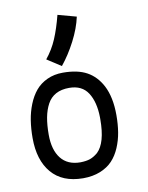

<svg xmlns="http://www.w3.org/2000/svg" viewBox="-86 -837 691 899"><g transform="rotate(-10 259.0 -388.0)"><path d="M162.1 -578.6Q194.3 -618.2 214.1 -665Q233.9 -711.9 250 -774.9L337.9 -751Q326.2 -696.8 295.9 -638.4Q265.6 -580.1 229 -535.2ZM235.4 -0.5Q137.7 -1 86.4 -61.3Q35.2 -121.6 35.2 -226.6Q35.2 -271 41.3 -310.3Q47.4 -349.6 61.8 -385.5Q76.2 -421.4 97.9 -447.3Q119.6 -473.1 152.8 -488.5Q186 -503.9 227.5 -503.9Q297.9 -503.9 341.6 -479.7Q385.3 -455.6 411.6 -405.8Q440.4 -350.1 440.4 -265.1Q440.4 -221.2 434.3 -183.8Q428.2 -146.5 413.6 -112.1Q398.9 -77.6 376.2 -53.5Q353.5 -29.3 317.9 -14.9Q282.2 -0.5 236.3 -0.5ZM319.3 -105Q362.8 -146 362.8 -258.8V-267.6Q361.8 -340.8 333.5 -384.8Q305.2 -428.7 244.1 -428.7Q207 -428.7 180.9 -414.6Q154.8 -400.4 140.1 -373Q125.5 -345.7 118.9 -310.8Q112.3 -275.9 112.3 -229Q112.3 -156.7 144 -116.5Q175.8 -76.2 236.3 -76.2Q264.2 -76.7 282.5 -83Q300.8 -89.4 319.3 -105Z"/></g></svg>

Font: FantasqueSansM Nerd Font
Style: Regular
Weight: 400
Monospace: yes
Designer: Jany Belluz
Version: Version 1.8.0 ; ttfautohint (v1.8.2);Nerd Fonts 3.4.0